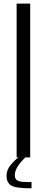

<svg xmlns="http://www.w3.org/2000/svg" viewBox="-20 -860 257 1049"><path d="M61 96.7Q61.5 120.1 76.2 126.5Q81.1 128.4 84 129.9Q86.9 131.3 94.2 132.3Q101.6 133.3 106 133.8Q114.3 134.8 134.8 134.8H152.3V168.9Q62 168.9 38.6 151.9Q15.6 134.8 15.6 101.1Q15.6 67.4 39.6 39.6Q63.5 11.7 81.1 0H70.8V-840.3H145V0H118.7Q61 54.2 61 96.7Z"/></svg>

Font: Oswald-Light
Style: Light
Weight: 300
Designer: vernon adams
Foundry: vernon adams
Version: Version ; ttfautohint (v0.92.18-e454-dirty) -l 8 -r 50 -G 20